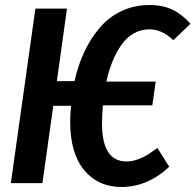

<svg xmlns="http://www.w3.org/2000/svg" viewBox="-20 -725 774 760"><path d="M570.8 -608.9Q537.1 -608.9 508.8 -592.5Q480.5 -576.2 460 -546.6Q439.5 -517.1 425 -481.2Q410.6 -445.3 400.9 -401.9H596.2L583 -308.1H387.2Q383.8 -264.6 383.8 -235.8Q383.8 -85.9 481 -85.9Q503.9 -85.9 527.1 -94.7Q550.3 -103.5 563.2 -111.8Q576.2 -120.1 603 -139.2L649.9 -64.9Q564.5 15.1 460.9 15.1Q368.2 15.1 313 -51.8Q257.8 -118.7 257.8 -243.2Q257.8 -269.5 261.2 -306.2H190.9L147.9 0H22.9L120.1 -690.9H245.1L205.1 -403.8H274.9Q289.1 -467.3 314 -520.3Q338.9 -573.2 375 -615.5Q411.1 -657.7 461.4 -681.4Q511.7 -705.1 571.8 -705.1Q624.5 -705.1 663.3 -686.3Q702.1 -667.5 733.9 -630.9L666 -565.9Q621.6 -608.9 570.8 -608.9Z"/></svg>

Font: Fira Sans Compressed Medium
Style: Italic
Weight: 500
Width: 3
Italic angle: -8°
Designer: Carrois Corporate & Edenspiekermann AG
Foundry: Carrois Corporate GbR & Edenspiekermann AG
Version: Version 4.203;PS 004.203;hotconv 1.0.88;makeotf.lib2.5.64775